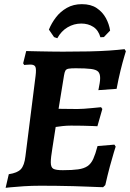

<svg xmlns="http://www.w3.org/2000/svg" viewBox="-20 -888 622 918"><path d="M222.8 -112Q222.8 -87.8 235.1 -81Q247.4 -74.3 280.4 -74.3Q325.8 -74.3 353.8 -78.3Q381.8 -82.3 398.7 -93.9Q415.5 -105.4 425.9 -128.3Q436.3 -151.3 446.4 -189.7L527 -196.5L533.1 -187Q533.1 -187 524.8 -160.7Q516.6 -134.5 505.4 -92.6Q494.3 -50.8 483.4 -3L473 7Q473 7 453.5 6.5Q434.1 6 402 4.5Q369.8 3 330.3 2Q290.8 1 250.2 0.5Q209.6 0 174.1 0Q131.3 0 93 2.5Q54.6 5 30.8 7.5Q6.9 10 6.9 10L22 -55.1Q62.8 -61.1 79.7 -79Q96.6 -97 101.6 -140.9L150.1 -525.3Q154.1 -557.3 149.3 -568.3Q144.4 -579.3 125.1 -579.3Q117.6 -579.3 106.7 -578.3Q95.7 -577.3 95.7 -577.3L90.7 -585.3L105.3 -644Q105.3 -644 122.2 -643.5Q139.2 -643 166.2 -642.5Q193.2 -642 223.6 -641.5Q254 -641 280.9 -641Q350.2 -641 405.6 -642.2Q461.1 -643.4 503.5 -646.4Q546 -649.4 575.7 -653L581.8 -643Q581.8 -643 574.1 -617.4Q566.4 -591.8 556.2 -550.7Q546.1 -509.7 537.5 -463.2L450.3 -457Q450.3 -457 452.3 -466.9Q454.3 -476.7 456.6 -490.4Q458.8 -504 458.8 -514.8Q458.8 -535.5 449.4 -545.4Q440 -555.2 414.7 -558.4Q389.4 -561.6 342.1 -561.6Q319.2 -561.6 308 -559.6Q296.9 -557.6 292.8 -550.5Q288.7 -543.4 286.2 -528L260.1 -367.8Q275.2 -367.8 302.1 -367.3Q329 -366.8 350.1 -366.8Q362.2 -366.8 380.8 -368Q399.4 -369.3 418.2 -371.1Q437.1 -373 450.1 -374.2Q463.2 -375.5 463.2 -375.5L469.3 -367L445.7 -284.4Q445.7 -284.4 424.6 -285.4Q403.4 -286.4 373.9 -286.9Q344.5 -287.4 319.7 -287.4Q298.7 -287.4 278.9 -285.2Q259.1 -282.9 246.2 -280.9Q237.8 -223.5 230.3 -178.7Q222.8 -133.9 222.8 -112ZM368.6 -775.4Q333.5 -775.4 302.9 -757.3Q272.4 -739.1 254 -705.2L238.4 -710.7L213.8 -746.5Q226.6 -777.8 247.7 -805.3Q268.8 -832.8 299.8 -850.4Q330.7 -868.1 371.5 -868.1Q414.6 -868.1 442.5 -849.3Q470.4 -830.5 486.1 -801.8Q501.7 -773.1 506.5 -741.8L476.6 -710.7L460 -709.9Q450.6 -743.8 426 -759.6Q401.4 -775.4 368.6 -775.4Z"/></svg>

Font: Alegreya
Style: Italic
Weight: 400
Italic angle: -7°
Designer: Juan Pablo del Peral
Foundry: Huerta Tipografica
Version: Version 2.009